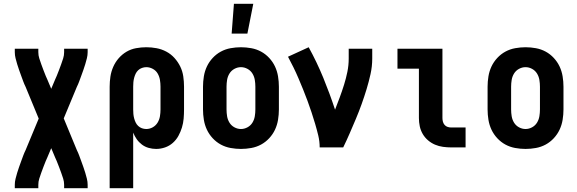

<svg xmlns="http://www.w3.org/2000/svg" viewBox="-20 -777 3040 1012"><path d="M58 215V197Q58 181 62 165Q66 149 70.5 134Q75 119 80.5 103.5Q86 88 91.5 73Q97 58 102.5 43Q108 28 115 14L184 -152L115 -319Q108 -333 102.5 -348Q97 -363 91.5 -378Q86 -393 80.5 -408.5Q75 -424 70.5 -439Q66 -454 62 -470Q58 -486 58 -502V-520H182V-502Q182 -485 187 -469.5Q192 -454 197.5 -438.5Q203 -423 209 -407.5Q215 -392 221 -377Q223 -372 225 -368Q227 -364 229 -359L250 -309L271 -359Q273 -364 275 -368Q277 -372 279 -377Q285 -392 291 -407.5Q297 -423 302.5 -438.5Q308 -454 313 -469.5Q318 -485 318 -502V-520H442V-502Q442 -486 438 -470Q434 -454 429.5 -439Q425 -424 419.5 -408.5Q414 -393 408.5 -378Q403 -363 397.5 -348Q392 -333 385 -319L316 -153L385 14Q392 28 397.5 43Q403 58 408.5 73Q414 88 419.5 103.5Q425 119 429.5 134Q434 149 438 165Q442 181 442 197V215H318V197Q318 180 313 164.5Q308 149 302.5 133.5Q297 118 291 102.5Q285 87 279 72Q277 67 275 63Q273 59 271 54L250 4L229 54Q227 59 225 63Q223 67 221 72Q215 87 209 102.5Q203 118 197.5 133.5Q192 149 187 164.5Q182 180 182 197V215Z M558 215V-320Q558 -347 562 -373.5Q566 -400 577 -425Q588 -450 606 -470.5Q624 -491 647 -504.5Q670 -518 697 -523Q724 -528 751 -528Q778 -528 805 -523Q832 -518 856.5 -505Q881 -492 899.5 -471.5Q918 -451 930 -426.5Q942 -402 946 -374.5Q950 -347 950 -320V-200Q950 -176 948 -152Q946 -128 939 -105Q932 -82 920.5 -61Q909 -40 891 -24Q873 -8 850 0Q827 8 803 8Q783 8 763.5 2.5Q744 -3 728 -15Q712 -27 700.5 -43.5Q689 -60 682 -78V215ZM751 -97Q769 -97 785 -106Q801 -115 810.5 -130.5Q820 -146 823 -164Q826 -182 826 -200V-320Q826 -338 823 -356Q820 -374 811 -389.5Q802 -405 785.5 -414Q769 -423 751 -423Q740 -423 728.5 -419Q717 -415 708.5 -407Q700 -399 695 -388.5Q690 -378 687 -366.5Q684 -355 683 -343.5Q682 -332 682 -320V-200Q682 -188 683 -176.5Q684 -165 687 -153.5Q690 -142 695 -131.5Q700 -121 708.5 -113Q717 -105 728 -101Q739 -97 751 -97Z M1250 8Q1223 8 1195.5 3Q1168 -2 1144 -15Q1120 -28 1101 -48.5Q1082 -69 1070.5 -93.5Q1059 -118 1054.5 -145.5Q1050 -173 1050 -200V-320Q1050 -347 1054.5 -374.5Q1059 -402 1070.5 -426.5Q1082 -451 1101 -471.5Q1120 -492 1144 -505Q1168 -518 1195.5 -523Q1223 -528 1250 -528Q1277 -528 1304.5 -523Q1332 -518 1356 -505Q1380 -492 1399 -471.5Q1418 -451 1429.5 -426.5Q1441 -402 1445.5 -374.5Q1450 -347 1450 -320V-200Q1450 -173 1445.5 -145.5Q1441 -118 1429.5 -93.5Q1418 -69 1399 -48.5Q1380 -28 1356 -15Q1332 -2 1304.5 3Q1277 8 1250 8ZM1250 -97Q1268 -97 1284.5 -106Q1301 -115 1310.5 -130.5Q1320 -146 1323 -164Q1326 -182 1326 -200V-320Q1326 -338 1323 -356Q1320 -374 1310.5 -389.5Q1301 -405 1284.5 -414Q1268 -423 1250 -423Q1232 -423 1215.5 -414Q1199 -405 1189.5 -389.5Q1180 -374 1177 -356Q1174 -338 1174 -320V-200Q1174 -182 1177 -164Q1180 -146 1189.5 -130.5Q1199 -115 1215.5 -106Q1232 -97 1250 -97ZM1201 -600 1213 -757H1315L1284 -600Z M1665 0Q1665 -32 1657.5 -63Q1650 -94 1641 -124.5Q1632 -155 1622 -185Q1612 -215 1601 -245Q1590 -275 1578 -304.5Q1566 -334 1553.5 -363.5Q1541 -393 1527 -421.5Q1513 -450 1498 -478L1607 -528Q1650 -450 1684 -367Q1718 -284 1746 -199Q1759 -232 1771 -264.5Q1783 -297 1793.5 -330.5Q1804 -364 1811 -398.5Q1818 -433 1818 -468V-520H1942V-468Q1942 -427 1933 -386.5Q1924 -346 1912 -306.5Q1900 -267 1886 -228Q1872 -189 1856 -151Q1840 -113 1823.5 -75Q1807 -37 1789 0Z M2358 0Q2337 0 2315 -3Q2293 -6 2273 -14.5Q2253 -23 2236 -37.5Q2219 -52 2208 -71Q2197 -90 2192.5 -111.5Q2188 -133 2188 -155V-415H2075V-520H2312V-155Q2312 -145 2314.5 -135.5Q2317 -126 2323.5 -118.5Q2330 -111 2339.5 -108Q2349 -105 2358 -105H2434V0Z M2750 8Q2723 8 2695.5 3Q2668 -2 2644 -15Q2620 -28 2601 -48.5Q2582 -69 2570.5 -93.5Q2559 -118 2554.5 -145.5Q2550 -173 2550 -200V-320Q2550 -347 2554.5 -374.5Q2559 -402 2570.5 -426.5Q2582 -451 2601 -471.5Q2620 -492 2644 -505Q2668 -518 2695.5 -523Q2723 -528 2750 -528Q2777 -528 2804.5 -523Q2832 -518 2856 -505Q2880 -492 2899 -471.5Q2918 -451 2929.5 -426.5Q2941 -402 2945.5 -374.5Q2950 -347 2950 -320V-200Q2950 -173 2945.5 -145.5Q2941 -118 2929.5 -93.5Q2918 -69 2899 -48.5Q2880 -28 2856 -15Q2832 -2 2804.5 3Q2777 8 2750 8ZM2750 -97Q2768 -97 2784.5 -106Q2801 -115 2810.5 -130.5Q2820 -146 2823 -164Q2826 -182 2826 -200V-320Q2826 -338 2823 -356Q2820 -374 2810.5 -389.5Q2801 -405 2784.5 -414Q2768 -423 2750 -423Q2732 -423 2715.5 -414Q2699 -405 2689.5 -389.5Q2680 -374 2677 -356Q2674 -338 2674 -320V-200Q2674 -182 2677 -164Q2680 -146 2689.5 -130.5Q2699 -115 2715.5 -106Q2732 -97 2750 -97Z"/></svg>

Font: Iosevka Curly Extrabold
Style: Regular
Weight: 800
Monospace: yes
Designer: Belleve Invis
Foundry: Belleve Invis
Version: Version 22.1.2; ttfautohint (v1.8.4)